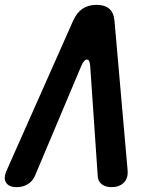

<svg xmlns="http://www.w3.org/2000/svg" viewBox="-46 -760 666 790"><path d="M255 -675Q270 -708 293.5 -724Q317 -740 351 -740Q385 -740 403.5 -724Q422 -708 425 -675L479 -60Q482 -27 463.5 -8.5Q445 10 413 10Q388 10 372.5 -2Q357 -14 356 -37L325 -490Q323 -515 311.5 -515Q300 -515 289 -490L98 -37Q88 -14 68 -2Q48 10 23 10Q-9 10 -21 -8.5Q-33 -27 -18 -60Z"/></svg>

Font: Maple Mono
Style: Bold Italic
Weight: 700
Italic angle: -10°
Monospace: yes
Designer: subframe7536
Version: Version 7.000